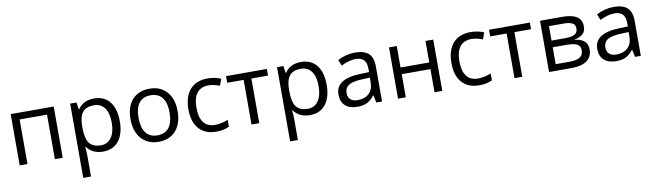

<svg xmlns="http://www.w3.org/2000/svg" viewBox="-41 -1140 6733 1974"><g transform="rotate(-10 3325.5 -152.5)"><path d="M167 0H85.9V-535.2H535.2V0H453.1V-464.8H167Z M956.1 9.8Q903.8 9.8 860.6 -9.5Q817.4 -28.8 788.1 -68.8H782.2Q788.1 -22 788.1 20V240.2H707V-535.2H772.9L784.2 -461.9H788.1Q819.3 -505.9 860.8 -525.4Q902.3 -544.9 956.1 -544.9Q1062.5 -544.9 1120.4 -472.2Q1178.2 -399.4 1178.2 -268.1Q1178.2 -136.2 1119.4 -63.2Q1060.5 9.8 956.1 9.8ZM944.3 -476.1Q862.3 -476.1 825.7 -430.7Q789.1 -385.3 788.1 -286.1V-268.1Q788.1 -155.3 825.7 -106.7Q863.3 -58.1 946.3 -58.1Q1015.6 -58.1 1054.9 -114.3Q1094.2 -170.4 1094.2 -269Q1094.2 -369.1 1054.9 -422.6Q1015.6 -476.1 944.3 -476.1Z M1781.7 -268.1Q1781.7 -137.2 1715.8 -63.7Q1649.9 9.8 1533.7 9.8Q1461.9 9.8 1406.2 -23.9Q1350.6 -57.6 1320.3 -120.6Q1290 -183.6 1290 -268.1Q1290 -398.9 1355.5 -471.9Q1420.9 -544.9 1537.1 -544.9Q1649.4 -544.9 1715.6 -470.2Q1781.7 -395.5 1781.7 -268.1ZM1374 -268.1Q1374 -165.5 1415 -111.8Q1456.1 -58.1 1535.6 -58.1Q1615.2 -58.1 1656.5 -111.6Q1697.8 -165 1697.8 -268.1Q1697.8 -370.1 1656.5 -423.1Q1615.2 -476.1 1534.7 -476.1Q1455.1 -476.1 1414.6 -423.8Q1374 -371.6 1374 -268.1Z M2137.7 9.8Q2021.5 9.8 1957.8 -61.8Q1894 -133.3 1894 -264.2Q1894 -398.4 1958.7 -471.7Q2023.4 -544.9 2143.1 -544.9Q2181.6 -544.9 2220.2 -536.6Q2258.8 -528.3 2280.8 -517.1L2255.9 -448.2Q2229 -459 2197.3 -466.1Q2165.5 -473.1 2141.1 -473.1Q1978 -473.1 1978 -265.1Q1978 -166.5 2017.8 -113.8Q2057.6 -61 2135.7 -61Q2202.6 -61 2272.9 -89.8V-18.1Q2219.2 9.8 2137.7 9.8Z M2760.7 -465.8H2586.9V0H2505.9V-465.8H2334V-535.2H2760.7Z M3115.7 9.8Q3063.5 9.8 3020.3 -9.5Q2977.1 -28.8 2947.8 -68.8H2941.9Q2947.8 -22 2947.8 20V240.2H2866.7V-535.2H2932.6L2943.8 -461.9H2947.8Q2979 -505.9 3020.5 -525.4Q3062 -544.9 3115.7 -544.9Q3222.2 -544.9 3280 -472.2Q3337.9 -399.4 3337.9 -268.1Q3337.9 -136.2 3279.1 -63.2Q3220.2 9.8 3115.7 9.8ZM3104 -476.1Q3022 -476.1 2985.4 -430.7Q2948.7 -385.3 2947.8 -286.1V-268.1Q2947.8 -155.3 2985.4 -106.7Q3022.9 -58.1 3106 -58.1Q3175.3 -58.1 3214.6 -114.3Q3253.9 -170.4 3253.9 -269Q3253.9 -369.1 3214.6 -422.6Q3175.3 -476.1 3104 -476.1Z M3808.6 0 3792.5 -76.2H3788.6Q3748.5 -25.9 3708.7 -8.1Q3668.9 9.8 3609.4 9.8Q3529.8 9.8 3484.6 -31.2Q3439.5 -72.3 3439.5 -147.9Q3439.5 -310.1 3698.7 -317.9L3789.6 -320.8V-354Q3789.6 -417 3762.5 -447Q3735.4 -477.1 3675.8 -477.1Q3608.9 -477.1 3524.4 -436L3499.5 -498Q3539.1 -519.5 3586.2 -531.7Q3633.3 -543.9 3680.7 -543.9Q3776.4 -543.9 3822.5 -501.5Q3868.7 -459 3868.7 -365.2V0ZM3625.5 -57.1Q3701.2 -57.1 3744.4 -98.6Q3787.6 -140.1 3787.6 -214.8V-263.2L3706.5 -259.8Q3609.9 -256.3 3567.1 -229.7Q3524.4 -203.1 3524.4 -147Q3524.4 -103 3551 -80.1Q3577.6 -57.1 3625.5 -57.1Z M4116.7 -535.2V-311H4416.5V-535.2H4497.6V0H4416.5V-241.2H4116.7V0H4035.6V-535.2Z M4883.3 9.8Q4767.1 9.8 4703.4 -61.8Q4639.6 -133.3 4639.6 -264.2Q4639.6 -398.4 4704.3 -471.7Q4769 -544.9 4888.7 -544.9Q4927.2 -544.9 4965.8 -536.6Q5004.4 -528.3 5026.4 -517.1L5001.5 -448.2Q4974.6 -459 4942.9 -466.1Q4911.1 -473.1 4886.7 -473.1Q4723.6 -473.1 4723.6 -265.1Q4723.6 -166.5 4763.4 -113.8Q4803.2 -61 4881.3 -61Q4948.2 -61 5018.6 -89.8V-18.1Q4964.8 9.8 4883.3 9.8Z M5506.3 -465.8H5332.5V0H5251.5V-465.8H5079.6V-535.2H5506.3Z M6046.4 -400.9Q6046.4 -348.6 6016.4 -321.5Q5986.3 -294.4 5932.1 -285.2V-280.8Q6000.5 -271.5 6032 -240.7Q6063.5 -210 6063.5 -155.8Q6063.5 -81.1 6008.5 -40.5Q5953.6 0 5848.1 0H5612.3V-535.2H5847.2Q6046.4 -535.2 6046.4 -400.9ZM5982.4 -161.1Q5982.4 -204.6 5949.5 -224.4Q5916.5 -244.1 5840.3 -244.1H5693.4V-67.9H5842.3Q5982.4 -67.9 5982.4 -161.1ZM5967.3 -393.1Q5967.3 -432.1 5937.3 -448.5Q5907.2 -464.8 5846.2 -464.8H5693.4V-314H5830.6Q5905.8 -314 5936.5 -332.5Q5967.3 -351.1 5967.3 -393.1Z M6510.3 0 6494.1 -76.2H6490.2Q6450.2 -25.9 6410.4 -8.1Q6370.6 9.8 6311 9.8Q6231.4 9.8 6186.3 -31.2Q6141.1 -72.3 6141.1 -147.9Q6141.1 -310.1 6400.4 -317.9L6491.2 -320.8V-354Q6491.2 -417 6464.1 -447Q6437 -477.1 6377.4 -477.1Q6310.5 -477.1 6226.1 -436L6201.2 -498Q6240.7 -519.5 6287.8 -531.7Q6335 -543.9 6382.3 -543.9Q6478 -543.9 6524.2 -501.5Q6570.3 -459 6570.3 -365.2V0ZM6327.1 -57.1Q6402.8 -57.1 6446 -98.6Q6489.3 -140.1 6489.3 -214.8V-263.2L6408.2 -259.8Q6311.5 -256.3 6268.8 -229.7Q6226.1 -203.1 6226.1 -147Q6226.1 -103 6252.7 -80.1Q6279.3 -57.1 6327.1 -57.1Z"/></g></svg>

Font: Open Sans ACDW
Style: acdw
Weight: 400
Foundry: Ascender Corporation
Version: Version 1.10